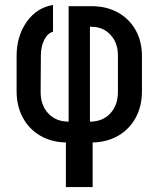

<svg xmlns="http://www.w3.org/2000/svg" viewBox="-20 -575 640 775"><path d="M246 180V0Q188 -1 143 -27Q98 -53 72.5 -99.5Q47 -146 47 -207V-348Q47 -429 87.5 -486.5Q128 -544 194 -555V-447Q172 -441 158.5 -414Q145 -387 145 -351L144 -204Q144 -150 175 -117Q206 -84 257 -84V-550H350Q410 -550 456 -524.5Q502 -499 527.5 -453.5Q553 -408 553 -348V-207Q553 -146 527.5 -99.5Q502 -53 457 -27Q412 -1 354 0V180ZM343 -84Q394 -84 425 -117Q456 -150 456 -204V-351Q456 -402 426 -434.5Q396 -467 348 -467H343Z"/></svg>

Font: JetBrains Mono NL SemiBold
Style: Regular
Weight: 600
Designer: Philipp Nurullin, Konstantin Bulenkov
Foundry: JetBrains
Version: Version 2.304; ttfautohint (v1.8.4.7-5d5b)